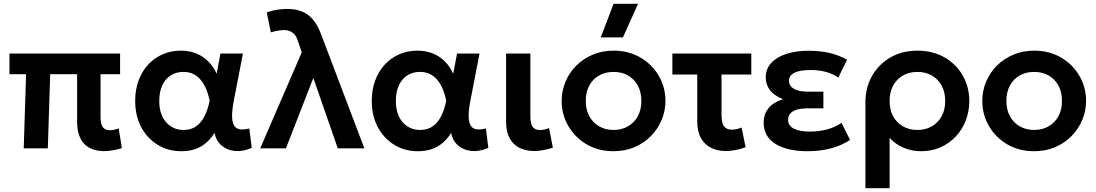

<svg xmlns="http://www.w3.org/2000/svg" viewBox="-20 -782 5776 1012"><path d="M529 14.5Q497 14.5 470.8 5.5Q444.5 -3.5 425.8 -22Q407 -40.5 396.8 -69.8Q386.5 -99 386.5 -139.5V-391H244.5L232 0H105L117.5 -391H30V-500H613V-391H510V-166Q510 -127.5 522 -111.5Q534 -95.5 559 -95.5Q570.5 -95.5 582.2 -98.2Q594 -101 605.5 -105.5L622.5 -1.5Q599 6 575 10.2Q551 14.5 529 14.5Z M935.5 15Q866 15 811 -18.8Q756 -52.5 724.2 -112.2Q692.5 -172 692.5 -250Q692.5 -309 710.5 -357.8Q728.5 -406.5 761.2 -441.8Q794 -477 837.8 -496Q881.5 -515 933 -515Q979 -515 1015.5 -499.8Q1052 -484.5 1078.8 -457.2Q1105.5 -430 1122 -393.5L1142 -500H1260.5L1214 -260Q1203.5 -208 1203.2 -174Q1203 -140 1212.8 -122.2Q1222.5 -104.5 1242.8 -100.8Q1263 -97 1294 -105L1307 -2.5Q1261 17.5 1219.2 13.8Q1177.5 10 1148.2 -14.8Q1119 -39.5 1111 -81.5Q1081.5 -34.5 1039 -9.8Q996.5 15 935.5 15ZM948 -97Q987 -97 1014.2 -116.5Q1041.5 -136 1058.8 -170.8Q1076 -205.5 1085 -251.5Q1081.5 -268.5 1075.5 -288.5Q1069.5 -308.5 1059.2 -328.8Q1049 -349 1033.8 -365.8Q1018.5 -382.5 997 -392.8Q975.5 -403 946.5 -403Q908 -403 879.5 -384.5Q851 -366 835.2 -331.8Q819.5 -297.5 819.5 -250.5Q819.5 -178.5 855.5 -137.8Q891.5 -97 948 -97Z M1351.5 0 1570.5 -506 1549.5 -567.5Q1541.5 -595 1523 -609.2Q1504.5 -623.5 1477 -623.5Q1463 -623.5 1445.2 -620.5Q1427.5 -617.5 1407.5 -611.5L1386 -716.5Q1413 -726.5 1442 -730.8Q1471 -735 1494.5 -735Q1536.5 -735 1569.8 -722.2Q1603 -709.5 1628.2 -680.5Q1653.5 -651.5 1672 -602.5L1900.5 0H1760.5L1631.5 -371L1487 0Z M2182.5 15Q2113 15 2058 -18.8Q2003 -52.5 1971.2 -112.2Q1939.5 -172 1939.5 -250Q1939.5 -309 1957.5 -357.8Q1975.5 -406.5 2008.2 -441.8Q2041 -477 2084.8 -496Q2128.5 -515 2180 -515Q2226 -515 2262.5 -499.8Q2299 -484.5 2325.8 -457.2Q2352.5 -430 2369 -393.5L2389 -500H2507.5L2461 -260Q2450.5 -208 2450.2 -174Q2450 -140 2459.8 -122.2Q2469.5 -104.5 2489.8 -100.8Q2510 -97 2541 -105L2554 -2.5Q2508 17.5 2466.2 13.8Q2424.5 10 2395.2 -14.8Q2366 -39.5 2358 -81.5Q2328.5 -34.5 2286 -9.8Q2243.5 15 2182.5 15ZM2195 -97Q2234 -97 2261.2 -116.5Q2288.5 -136 2305.8 -170.8Q2323 -205.5 2332 -251.5Q2328.5 -268.5 2322.5 -288.5Q2316.5 -308.5 2306.2 -328.8Q2296 -349 2280.8 -365.8Q2265.5 -382.5 2244 -392.8Q2222.5 -403 2193.5 -403Q2155 -403 2126.5 -384.5Q2098 -366 2082.2 -331.8Q2066.5 -297.5 2066.5 -250.5Q2066.5 -178.5 2102.5 -137.8Q2138.5 -97 2195 -97Z M2797 14Q2752.5 14 2718.8 -2.5Q2685 -19 2666.2 -53.2Q2647.5 -87.5 2647.5 -141V-500H2775.5V-170.5Q2775.5 -129.5 2787.8 -113Q2800 -96.5 2827.5 -96.5Q2837.5 -96.5 2849.2 -99.2Q2861 -102 2874 -107L2894 -3.5Q2868.5 4.5 2843.8 9.2Q2819 14 2797 14Z M3214 15Q3134 15 3072.2 -21.2Q3010.5 -57.5 2975.5 -117.8Q2940.5 -178 2940.5 -250Q2940.5 -303 2960.5 -351Q2980.5 -399 3017.2 -435.8Q3054 -472.5 3104 -493.8Q3154 -515 3214 -515Q3293.5 -515 3355.2 -479Q3417 -443 3452.2 -382.5Q3487.5 -322 3487.5 -250Q3487.5 -197 3467.2 -149.2Q3447 -101.5 3410.5 -64.5Q3374 -27.5 3324 -6.2Q3274 15 3214 15ZM3214 -97Q3256 -97 3289.2 -115.8Q3322.5 -134.5 3341.5 -168.8Q3360.5 -203 3360.5 -250Q3360.5 -297 3341.5 -331.5Q3322.5 -366 3289.5 -384.5Q3256.5 -403 3214 -403Q3171.5 -403 3138.2 -384.5Q3105 -366 3086.2 -331.5Q3067.5 -297 3067.5 -250Q3067.5 -203 3086.5 -168.8Q3105.5 -134.5 3138.5 -115.8Q3171.5 -97 3214 -97ZM3146.5 -585 3214 -762H3343L3263.5 -585Z M3805.5 14Q3762 14 3728 -2.8Q3694 -19.5 3674.5 -54.5Q3655 -89.5 3655 -144V-389H3524V-500H3940V-389H3783V-177.5Q3783 -133 3796.5 -115.8Q3810 -98.5 3838 -98.5Q3850 -98.5 3862.8 -101.5Q3875.5 -104.5 3889 -109.5L3910 -6Q3883.5 3.5 3857 8.8Q3830.5 14 3805.5 14Z M4236 15Q4130.5 15 4067.8 -23.2Q4005 -61.5 4005 -137.5Q4005 -178 4028.8 -209.5Q4052.5 -241 4107 -259.5Q4058 -279 4037 -308.5Q4016 -338 4016 -374Q4016 -419 4045.2 -450.5Q4074.5 -482 4125.8 -498.2Q4177 -514.5 4241.5 -514.5Q4300 -514.5 4348.8 -503.8Q4397.5 -493 4445 -467.5L4398.5 -373Q4369.5 -393.5 4332.2 -403.2Q4295 -413 4252.5 -413Q4220 -413 4194.2 -407.5Q4168.5 -402 4153.5 -389.5Q4138.5 -377 4138.5 -356.5Q4138.5 -329 4164.5 -314Q4190.5 -299 4234.5 -299H4320V-211H4238.5Q4206.5 -211 4183 -204.8Q4159.5 -198.5 4146.8 -185Q4134 -171.5 4134 -150.5Q4134 -119 4164.5 -103.8Q4195 -88.5 4249.5 -88.5Q4297.5 -88.5 4339.8 -100Q4382 -111.5 4415.5 -134.5L4460.5 -44.5Q4415 -14.5 4359 0.2Q4303 15 4236 15Z M4541.5 210V-243.5Q4541.5 -320 4576.2 -381.5Q4611 -443 4672.8 -479Q4734.5 -515 4815.5 -515Q4897.5 -515 4959 -479.2Q5020.5 -443.5 5054.8 -383.2Q5089 -323 5089 -250Q5089 -194.5 5070.2 -146.5Q5051.5 -98.5 5017.5 -62.2Q4983.5 -26 4937 -5.5Q4890.5 15 4835 15Q4785 15 4741.5 -3.8Q4698 -22.5 4669 -55.5V210ZM4815.5 -97Q4858 -97 4891 -115.8Q4924 -134.5 4943 -168.8Q4962 -203 4962 -250Q4962 -297 4943 -331.5Q4924 -366 4890.8 -384.5Q4857.5 -403 4815.5 -403Q4773 -403 4740 -384.5Q4707 -366 4688 -331.5Q4669 -297 4669 -250Q4669 -203 4687.8 -168.8Q4706.5 -134.5 4739.8 -115.8Q4773 -97 4815.5 -97Z M5431 15Q5351 15 5289.2 -21.2Q5227.5 -57.5 5192.5 -117.8Q5157.5 -178 5157.5 -250Q5157.5 -303 5177.5 -351Q5197.5 -399 5234.2 -435.8Q5271 -472.5 5321 -493.8Q5371 -515 5431 -515Q5510.5 -515 5572.2 -479Q5634 -443 5669.2 -382.5Q5704.5 -322 5704.5 -250Q5704.5 -197 5684.2 -149.2Q5664 -101.5 5627.5 -64.5Q5591 -27.5 5541 -6.2Q5491 15 5431 15ZM5431 -97Q5473 -97 5506.2 -115.8Q5539.5 -134.5 5558.5 -168.8Q5577.5 -203 5577.5 -250Q5577.5 -297 5558.5 -331.5Q5539.5 -366 5506.5 -384.5Q5473.5 -403 5431 -403Q5388.5 -403 5355.2 -384.5Q5322 -366 5303.2 -331.5Q5284.5 -297 5284.5 -250Q5284.5 -203 5303.5 -168.8Q5322.5 -134.5 5355.5 -115.8Q5388.5 -97 5431 -97Z"/></svg>

Font: Geologica Roman Medium
Style: Regular
Weight: 500
Designer: Sindre Bremnes, Frode Helland
Foundry: Monokrom Skriftforlag AS
Version: Version 1.010;gftools[0.9.28]